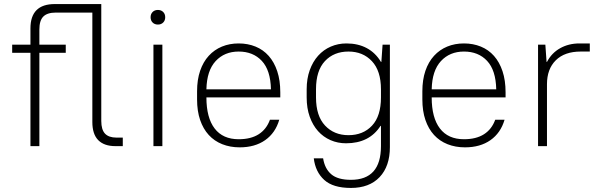

<svg xmlns="http://www.w3.org/2000/svg" viewBox="-20 -720 2951 946"><path d="M130 -460H40V-500H130V-580Q130 -700 250 -700H479V-124Q479 -81 497.5 -61.5Q516 -42 554 -42H585V0H549Q493 0 464 -29.5Q435 -59 435 -119V-658H255Q213 -658 193.5 -638.5Q174 -619 174 -575V-500H304V-460H174V0H130Z M736 -500H780V0H736ZM758 -599Q742 -599 732 -609Q722 -619 722 -635Q722 -651 732 -661Q742 -671 758 -671Q774 -671 784 -661Q794 -651 794 -635Q794 -619 784 -609Q774 -599 758 -599Z M1161 6Q1114 6 1075 -9.5Q1036 -25 1008.5 -55Q981 -85 966 -129Q951 -173 951 -230V-270Q951 -327 966 -371Q981 -415 1008.5 -445Q1036 -475 1073.5 -490.5Q1111 -506 1156 -506Q1201 -506 1239 -490.5Q1277 -475 1304 -444.5Q1331 -414 1346 -369Q1361 -324 1361 -265V-240H997Q997 -140 1037.5 -87Q1078 -34 1156 -34Q1216 -34 1254.5 -58.5Q1293 -83 1310 -130H1356Q1337 -65 1286.5 -29.5Q1236 6 1161 6ZM1156 -466Q1086 -466 1042.5 -419Q999 -372 997 -280H1315Q1313 -374 1270 -420Q1227 -466 1156 -466Z M1685 -14Q1644 -14 1608.5 -29.5Q1573 -45 1547 -74Q1521 -103 1506 -145Q1491 -187 1491 -240V-280Q1491 -332 1506 -374Q1521 -416 1547.5 -445.5Q1574 -475 1610 -490.5Q1646 -506 1687 -506Q1744 -506 1787 -483Q1830 -460 1857 -415H1859L1865 -500H1901V5Q1901 99 1850.5 152.5Q1800 206 1709 206Q1621 206 1577.5 166.5Q1534 127 1526 60H1572Q1580 111 1612 138.5Q1644 166 1709 166Q1857 166 1857 0V-100H1855Q1800 -14 1685 -14ZM1697 -54Q1769 -54 1813 -101Q1857 -148 1857 -240V-280Q1857 -371 1812.5 -418.5Q1768 -466 1697 -466Q1625 -466 1581 -419Q1537 -372 1537 -280V-240Q1537 -149 1581.5 -101.5Q1626 -54 1697 -54Z M2271 6Q2224 6 2185 -9.5Q2146 -25 2118.5 -55Q2091 -85 2076 -129Q2061 -173 2061 -230V-270Q2061 -327 2076 -371Q2091 -415 2118.5 -445Q2146 -475 2183.5 -490.5Q2221 -506 2266 -506Q2311 -506 2349 -490.5Q2387 -475 2414 -444.5Q2441 -414 2456 -369Q2471 -324 2471 -265V-240H2107Q2107 -140 2147.5 -87Q2188 -34 2266 -34Q2326 -34 2364.5 -58.5Q2403 -83 2420 -130H2466Q2447 -65 2396.5 -29.5Q2346 6 2271 6ZM2266 -466Q2196 -466 2152.5 -419Q2109 -372 2107 -280H2425Q2423 -374 2380 -420Q2337 -466 2266 -466Z M2631 -500H2667L2673 -415H2675Q2698 -459 2740 -482.5Q2782 -506 2835 -506H2886V-466H2841Q2762 -466 2718.5 -423Q2675 -380 2675 -305V0H2631Z"/></svg>

Font: PT Root UI Light
Style: Regular
Weight: 300
Designer: Vitaly Kuzmin
Foundry: ParaType Ltd.
Version: Version 2.000G